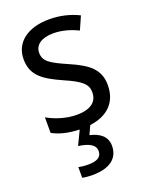

<svg xmlns="http://www.w3.org/2000/svg" viewBox="-147 -621 722 936"><g transform="rotate(-20 214.0 -153.0)"><path d="M305 138C305 89 269 63 219 52L240 7C332 -5 387 -58 387 -147C387 -231 334 -268 245 -307C156 -346 126 -364 126 -409C126 -449 161 -475 223 -475C268 -475 311 -462 350 -443L380 -511C335 -533 285 -546 227 -546C118 -546 44 -494 44 -405C44 -319 100 -284 191 -243C279 -205 304 -181 304 -140C304 -92 270 -62 196 -62C140 -62 82 -82 45 -104V-23C80 -4 124 8 184 10L149 83C199 90 235 105 235 140C235 171 211 185 165 185C147 185 128 183 115 180V235C127 238 146 240 168 240C257 240 305 203 305 138Z"/></g></svg>

Font: Noto Sans Lao Looped SemiCondensed
Style: Regular
Weight: 400
Width: 4
Designer: Mark Frömberg, Ben Mitchell
Foundry: The Fontpad Ltd
Version: Version 1.002